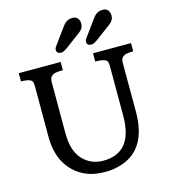

<svg xmlns="http://www.w3.org/2000/svg" viewBox="-139 -1091 1068 1210"><g transform="rotate(-15 394.5 -485.5)"><path d="M30.8 0ZM403.3 -61.5Q597.2 -61.5 597.2 -302.2V-625.5Q597.2 -657.2 586.4 -665Q566.9 -678.7 515.1 -678.7V-732.4H763.2V-678.7Q716.8 -678.7 702.6 -669.7Q688.5 -660.6 684.6 -650.4Q680.7 -640.1 680.7 -625.5L681.2 -307.6Q681.2 -67.9 511.2 -8.8Q457 9.8 406.7 9.8Q356.4 9.8 322.5 2.7Q288.6 -4.4 257.3 -20Q189 -54.2 148.4 -123.5Q107.9 -192.9 107.9 -302.7V-625.5Q107.9 -656.7 97.2 -665Q79.1 -678.7 30.8 -678.7V-732.4H304.2V-678.7Q254.9 -678.7 240 -669.7Q225.1 -660.6 220.9 -650.4Q216.8 -640.1 216.8 -625.5V-292.5Q216.8 -174.8 270 -118.2Q323.2 -61.5 403.3 -61.5ZM563.5 -808.1Q536.1 -788.1 520.5 -788.1Q491.2 -788.1 491.2 -813.5Q491.2 -824.7 500 -835.9L560.1 -918.5Q585.9 -954.6 595.2 -963.4Q614.3 -981.4 644.5 -981.4Q676.3 -981.4 686.5 -952.1Q689.5 -943.4 689.5 -932.1Q689.5 -901.9 661.1 -880.9ZM366.2 -808.1Q338.9 -788.1 323.2 -788.1Q293.9 -788.1 293.9 -813.5Q293.9 -824.7 302.7 -835.9L362.8 -918.5Q388.7 -954.6 397.9 -963.4Q417 -981.4 447.3 -981.4Q479 -981.4 489.3 -952.1Q492.2 -943.4 492.2 -932.1Q492.2 -901.9 463.9 -880.9Z"/></g></svg>

Font: Arbutus Slab
Style: Regular
Weight: 400
Version: Version 1.002; ttfautohint (v0.92) -l 10 -r 16 -G 200 -x 7 -